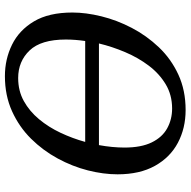

<svg xmlns="http://www.w3.org/2000/svg" viewBox="-17 -748 776 782"><g transform="rotate(-90 371.0 -357.0)"><path d="M314 11Q240 11 180.5 -20.5Q121 -52 86.5 -114Q52 -176 52 -266Q52 -324 68 -387Q84 -450 116.5 -510Q149 -570 197 -618.5Q245 -667 309 -696Q373 -725 452 -725Q521 -725 580 -696Q639 -667 675 -606.5Q711 -546 711 -450Q711 -395 695.5 -332Q680 -269 648.5 -208.5Q617 -148 569.5 -98Q522 -48 458 -18.5Q394 11 314 11ZM444 -671Q392 -671 350.5 -648Q309 -625 276.5 -586Q244 -547 221 -498Q198 -449 184 -398H595Q601 -440 601 -477Q601 -578 556.5 -624.5Q512 -671 444 -671ZM320 -44Q375 -44 418.5 -70Q462 -96 494.5 -139Q527 -182 549.5 -235Q572 -288 585 -342H171Q161 -287 161 -238Q161 -170 182 -127Q203 -84 239.5 -64Q276 -44 320 -44Z"/></g></svg>

Font: NotoSerif-Italic
Style: Regular
Weight: 400
Italic angle: -12°
Designer: Monotype Design Team
Foundry: Monotype Imaging Inc.
Version: Version 2.007; ttfautohint (v1.8) -l 8 -r 50 -G 200 -x 14 -D